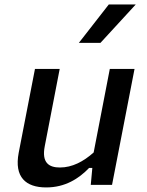

<svg xmlns="http://www.w3.org/2000/svg" viewBox="-20 -830 660 862"><path d="M137 -520.5 64 -144.5C43 -34.5 96 11.5 187.5 11.5C272.5 11.5 334 -28 380 -76H394.5L387.5 0H483L584 -520.5H473L400.5 -145.5C354.5 -104.5 304 -78 249 -78C201 -78 166 -98 181 -174L248 -520.5ZM334 -637.5 468.5 -810H589.5L431 -637.5Z"/></svg>

Font: Monaspace Neon Medium
Style: Italic
Weight: 500
Italic angle: -11°
Designer: Riley Cran & the Lettermatic Team
Foundry: Lettermatic
Version: Version 1.200 (Monaspace Neon)